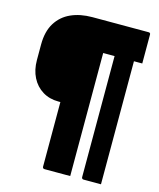

<svg xmlns="http://www.w3.org/2000/svg" viewBox="-124 -788 849 1025"><g transform="rotate(15 300.0 -275.0)"><path d="M329 -530Q309 -530 294 -523Q279 -516 270.5 -502Q262 -488 262 -465V-409Q262 -391 269.5 -379.5Q277 -368 289.5 -362.5Q302 -357 317 -357H342V-218Q316 -218 291.5 -218Q267 -218 243 -218H199Q149 -218 111 -241.5Q73 -265 52 -306.5Q31 -348 31 -402V-488Q31 -560 60 -607Q89 -654 140 -677Q191 -700 258 -700H568Q570 -700 572.5 -699.5Q575 -699 576 -697Q578 -696 578.5 -693.5Q579 -691 579 -689Q579 -650 579 -626.5Q579 -603 579 -582Q579 -561 579 -530H568Q538 -530 496 -530Q454 -530 410.5 -530Q367 -530 329 -530ZM287 -630H352Q356 -630 358 -628.5Q360 -627 361.5 -624.5Q363 -622 363 -619Q363 -523 363 -427Q363 -331 363 -234.5Q363 -138 363 -42Q363 54 363 150Q327 150 292.5 150Q258 150 221 150Q216 150 213 147Q210 144 210 139Q210 75 210 11Q210 -53 210 -117Q210 -181 210 -245.5Q210 -310 210 -374Q210 -438 210 -502Q210 -566 210 -630ZM475 -630H522Q526 -630 528 -628.5Q530 -627 531.5 -624.5Q533 -622 533 -619Q533 -537 533 -454.5Q533 -372 533 -289.5Q533 -207 533 -124.5Q533 -42 533 40Q533 70 533 98Q533 126 533 150Q509 150 485.5 150Q462 150 437 150Q432 150 429 147Q426 144 426 139Q426 62 426 -15Q426 -92 426 -169Q426 -246 426 -322.5Q426 -399 426 -476Q426 -553 426 -630Z"/></g></svg>

Font: Recursive Black
Style: Regular
Weight: 900
Version: Version 1.085